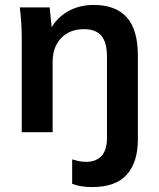

<svg xmlns="http://www.w3.org/2000/svg" viewBox="-20 -535 643 777"><path d="M68 0V-379Q68 -410 66 -442Q64 -474 60 -505H181L191 -405H179Q203 -458 250.5 -486.5Q298 -515 359 -515Q448 -515 493 -465Q538 -415 538 -309V28Q538 122 493 172Q448 222 353 222Q331 222 310.5 219Q290 216 272 209V110Q286 114 299 117Q312 120 329 120Q368 120 390.5 96.5Q413 73 413 21V-303Q413 -364 390 -390.5Q367 -417 320 -417Q262 -417 227.5 -381Q193 -345 193 -285V0Z"/></svg>

Font: Mulish ExtraLight
Style: Regular
Weight: 200
Designer: Vernon Adams
Foundry: Vernon Adams
Version: Version 3.603